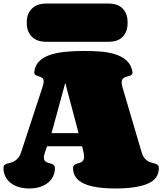

<svg xmlns="http://www.w3.org/2000/svg" viewBox="-24 -1066 919 1086"><path d="M267.6 -313H420.4L345.2 -597.2ZM141.6 0Q105.5 0 78.1 -9.3Q50.8 -18.6 32.5 -34.4Q14.2 -50.3 4.9 -71Q-4.4 -91.8 -4.4 -115.2Q-4.4 -127 1 -132.1Q6.3 -137.2 15.1 -140.1Q23.9 -143.1 34.9 -145.5Q45.9 -147.9 57.1 -154.3Q68.4 -160.6 78.6 -172.6Q88.9 -184.6 96.2 -207L216.3 -573.2Q219.7 -583.5 221.4 -591.3Q223.1 -599.1 223.1 -605Q223.1 -620.1 214.8 -625.5Q206.5 -630.9 196.5 -633.8Q186.5 -636.7 178.2 -640.9Q169.9 -645 169.9 -657.7Q169.9 -661.1 170.4 -663.1Q175.3 -696.8 197.3 -719Q219.2 -741.2 255.6 -754.2Q292 -767.1 341.3 -772.5Q390.6 -777.8 450.2 -777.8Q500.5 -777.8 546.6 -774.2Q592.8 -770.5 629.9 -758.3Q667 -746.1 691.9 -723.6Q716.8 -701.2 724.6 -663.1Q725.6 -658.2 725.6 -656.2Q725.6 -647.9 720.9 -643.8Q716.3 -639.6 709.5 -637.2Q702.6 -634.8 694.8 -633.1Q687 -631.3 680.2 -627.9Q673.3 -624.5 668.7 -617.9Q664.1 -611.3 664.1 -599.6Q664.1 -589.4 668.5 -573.2L776.4 -207Q782.7 -185.1 792.5 -172.9Q802.2 -160.6 813.2 -154.3Q824.2 -147.9 835.2 -145.5Q846.2 -143.1 855 -140.1Q863.8 -137.2 869.1 -132.1Q874.5 -127 874.5 -115.2Q874.5 -54.2 811.5 -27.1Q748.5 0 629.4 0Q571.8 0 527.1 -6.6Q482.4 -13.2 451.7 -27.1Q420.9 -41 405 -63Q389.2 -85 389.2 -115.2Q389.2 -125.5 393.8 -130.6Q398.4 -135.7 405.3 -138.4Q412.1 -141.1 420.4 -143.1Q428.7 -145 435.5 -148.7Q442.4 -152.3 447 -159.4Q451.7 -166.5 451.7 -179.7Q451.7 -190.9 448.2 -205.1L440.4 -238.8H242.2L230.5 -205.1Q224.1 -186.5 224.1 -174.8Q224.1 -163.6 228.8 -157.5Q233.4 -151.4 240.2 -148.2Q247.1 -145 255.4 -143.1Q263.7 -141.1 270.5 -138.4Q277.3 -135.7 282 -130.4Q286.6 -125 286.6 -115.2Q286.6 -91.8 277.3 -71Q268.1 -50.3 249.8 -34.4Q231.4 -18.6 204.3 -9.3Q177.2 0 141.6 0ZM127.4 -938Q127.4 -970.7 137.9 -991.5Q148.4 -1012.2 164.6 -1024.4Q180.7 -1036.6 199.2 -1041.3Q217.8 -1045.9 233.9 -1045.9H591.8Q609.4 -1045.9 628.2 -1041.3Q647 -1036.6 662.4 -1024.4Q677.7 -1012.2 687.7 -991.5Q697.8 -970.7 697.8 -938Q697.8 -905.3 687.7 -884.3Q677.7 -863.3 662.4 -851.1Q647 -838.9 628.2 -834.2Q609.4 -829.6 591.8 -829.6H233.9Q217.8 -829.6 199.2 -834.2Q180.7 -838.9 164.6 -851.1Q148.4 -863.3 137.9 -884.3Q127.4 -905.3 127.4 -938Z"/></svg>

Font: Corben
Style: Bold
Weight: 700
Designer: vernon adams
Foundry: vernon adams
Version: Version 1.101; ttfautohint (v1.6)